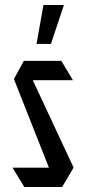

<svg xmlns="http://www.w3.org/2000/svg" viewBox="-20 -753 347 773"><path d="M78 0 31 -77V-78H177L36 -435L76 -508H227L273 -431V-430H112L276 -79V-78L230 0ZM127 -576 155 -733H237V-732L185 -576Z"/></svg>

Font: Foldit Thin
Style: Regular
Weight: 400
Version: Version 1.003